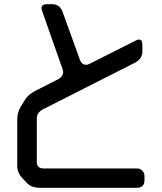

<svg xmlns="http://www.w3.org/2000/svg" viewBox="-20 -789 768 913"><path d="M177 -748Q177 -750 182 -732L278 -459Q279 -456 279.5 -453Q280 -450 280 -447Q280 -426 258 -413L148 -357Q132 -349 119 -338Q106 -327 97 -312L81 -286Q62 -255 62 -223V-1Q62 34 88 60L107 80Q119 93 135 98.5Q151 104 169 104H630Q667 104 667 68V48Q667 33 657 22.5Q647 12 630 12H188Q155 12 155 -19V-228Q155 -255 188 -271L626 -493Q657 -512 657 -543V-577Q657 -601 640 -601Q633 -601 625 -596L405 -485Q398 -481 388 -481Q370 -481 361 -502L276 -737Q261 -769 229 -769H202Q177 -769 177 -748Z"/></svg>

Font: WDXL Lubrifont TC
Style: Regular
Weight: 400
Designer: [WDXL Lubrifont] Copyright 2020-2022 (c) NightFurySL2001, Skr-ZERO; [ZCOOL QingKe HuangYou] Copyright 2018-2022 (c) The 
Version: Version 2.001;hotconv 1.1.1;makeotfexe 2.6.0